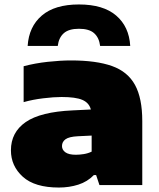

<svg xmlns="http://www.w3.org/2000/svg" viewBox="-20 -830 712 861"><path d="M244 11Q136 11 82.5 -37.2Q29 -85.5 29 -156Q29 -236.5 95.2 -282.5Q161.5 -328.5 306 -335L387.5 -339Q379.5 -369 349.5 -382Q319.5 -395 256 -395Q221 -395 173.8 -389.2Q126.5 -383.5 86 -372V-533Q137 -546.5 194.2 -552.8Q251.5 -559 298 -559Q412 -559 482.5 -533.8Q553 -508.5 585.5 -449Q618 -389.5 618 -287V0H426L411 -45H401Q372 -15 331.2 -2Q290.5 11 244 11ZM258 -175Q258 -158 273.2 -147Q288.5 -136 320 -136Q336.5 -136 355.5 -139Q374.5 -142 391 -150V-222L329 -219Q289.5 -217 273.8 -205.5Q258 -194 258 -175ZM104 -624Q109.5 -710.5 167.5 -760.2Q225.5 -810 334 -810Q443 -810 501 -760.2Q559 -710.5 564 -624H429Q424.5 -661 402.2 -681Q380 -701 334 -701Q288.5 -701 266 -681Q243.5 -661 239 -624Z"/></svg>

Font: Encode Sans Expanded Expanded Black
Style: Regular
Weight: 900
Width: 7
Designer: Multiple Designers
Foundry: Impallari Type
Version: Version 3.000; ttfautohint (v1.8.3) -l 8 -r 50 -G 200 -x 14 